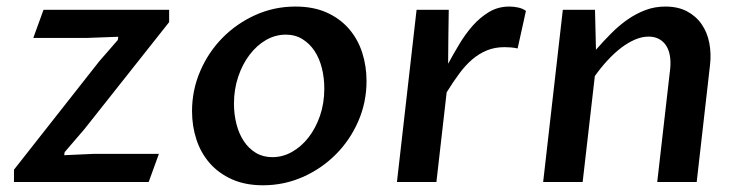

<svg xmlns="http://www.w3.org/2000/svg" viewBox="-20 -547 2224 577"><path d="M22 -37.1 278.3 -362.8 334 -426.8 335.4 -436.5 243.2 -433.1H209.5H80.1L110.8 -517.6H488.3V-480.5L233.9 -159.2L174.3 -89.8L172.9 -80.6L259.3 -84.5H299.3H457.5L426.8 0H22Z M770.5 9.8Q716.8 9.8 676.8 -8.3Q636.7 -26.4 610.1 -56.9Q583.5 -87.4 570.3 -127.7Q557.1 -168 557.1 -212.9Q557.1 -276.4 581.8 -333.5Q606.4 -390.6 648.9 -433.6Q691.4 -476.6 747.8 -502Q804.2 -527.3 867.7 -527.3Q921.9 -527.3 961.9 -509.3Q1002 -491.2 1028.6 -460.4Q1055.2 -429.7 1068.4 -389.2Q1081.5 -348.6 1081.5 -303.7Q1081.5 -239.3 1056.6 -182.4Q1031.7 -125.5 989 -82.8Q946.3 -40 889.9 -15.1Q833.5 9.8 770.5 9.8ZM798.8 -74.7Q829.6 -74.7 857.7 -90.6Q885.7 -106.4 907.2 -134Q928.7 -161.6 941.7 -199.2Q954.6 -236.8 954.6 -280.8Q954.6 -313 947.3 -342.3Q939.9 -371.6 925.3 -393.8Q910.6 -416 888.9 -429.4Q867.2 -442.9 838.9 -442.9Q807.6 -442.9 779.5 -426.8Q751.5 -410.6 730 -382.3Q708.5 -354 695.8 -316.2Q683.1 -278.3 683.1 -235.4Q683.1 -203.1 690.7 -173.8Q698.2 -144.5 712.9 -122.6Q727.5 -100.6 749 -87.6Q770.5 -74.7 798.8 -74.7Z M1231.9 -517.6H1328.6Q1327.6 -476.6 1327.4 -436.3Q1327.1 -396 1326.7 -355.5Q1341.8 -383.3 1359.9 -413.6Q1377.9 -443.8 1399.9 -469Q1421.9 -494.1 1449.2 -510.7Q1476.6 -527.3 1510.7 -527.3Q1524.9 -527.3 1538.3 -524.2Q1551.8 -521 1560.5 -514.2L1535.6 -401.4Q1524.4 -403.8 1514.9 -404.5Q1505.4 -405.3 1496.1 -405.3Q1466.8 -405.3 1443.1 -395.5Q1419.4 -385.7 1398.9 -368.2Q1378.4 -350.6 1359.9 -325.4Q1341.3 -300.3 1322.3 -269.5L1291.5 0H1172.9Z M1671.4 -517.6H1768.1L1771 -397.5Q1793.9 -423.8 1817.6 -447.5Q1841.3 -471.2 1866.7 -488.8Q1892.1 -506.3 1919.9 -516.8Q1947.8 -527.3 1979.5 -527.3Q2017.6 -527.3 2044.7 -512.9Q2071.8 -498.5 2088.6 -474.1Q2105.5 -449.7 2111.6 -418Q2117.7 -386.2 2113.8 -352.1L2073.7 0H1955.1L1994.1 -340.8Q1996.1 -360.4 1993.4 -377.9Q1990.7 -395.5 1982.7 -408.7Q1974.6 -421.9 1961.2 -429.4Q1947.8 -437 1929.2 -437Q1909.2 -437 1888.2 -428Q1867.2 -418.9 1846.4 -403.1Q1825.7 -387.2 1805.7 -365.5Q1785.6 -343.8 1767.6 -318.4L1731 0H1612.3Z"/></svg>

Font: Proza Libre
Style: Medium Italic
Weight: 500
Designer: Jasper de Waard
Foundry: Jasper de Waard
Version: Version 1.000; ttfautohint (v1.4.1.8-43bc)